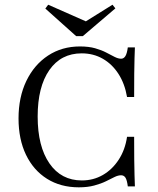

<svg xmlns="http://www.w3.org/2000/svg" viewBox="-20 -778 665 809"><path d="M312.1 11.3Q235.5 11.3 178.2 -24.6Q121 -60.5 89.5 -125.8Q58.1 -191.1 58.1 -279Q58.1 -368.5 91.1 -437.1Q124.2 -505.6 182.7 -544Q241.1 -582.3 316.9 -582.3Q354 -582.3 381 -574.6Q408.1 -566.9 427.8 -556.5Q447.6 -546 462.9 -538.3Q478.2 -530.6 490.3 -530.6Q501.6 -530.6 508.5 -541.9Q515.3 -553.2 518.5 -578.2H548.4Q547.6 -558.1 546.8 -531.9Q546 -505.6 545.6 -466.9Q545.2 -428.2 545.2 -369.4H515.3Q505.6 -425.8 479 -466.9Q452.4 -508.1 412.9 -530.6Q373.4 -553.2 324.2 -553.2Q237.1 -553.2 187.9 -482.7Q138.7 -412.1 138.7 -287.1Q138.7 -161.3 188.3 -89.5Q237.9 -17.7 325 -17.7Q373.4 -17.7 413.3 -40.7Q453.2 -63.7 480.2 -105.2Q507.3 -146.8 515.3 -201.6H545.2Q545.2 -145.2 545.6 -106.5Q546 -67.7 546.8 -40.7Q547.6 -13.7 548.4 7.3H518.5Q515.3 -18.5 508.9 -29Q502.4 -39.5 490.3 -39.5Q477.4 -39.5 462.1 -31.9Q446.8 -24.2 426.2 -14.1Q405.6 -4 377.4 3.6Q349.2 11.3 312.1 11.3ZM454 -758.1 466.1 -742.7 329 -625.8H300.8L171 -741.9L183.1 -758.1L367.7 -676.6L316.9 -672.6Z"/></svg>

Font: Playfair 5pt SemiExpanded Light Light
Style: Regular
Weight: 300
Version: Version 2.203